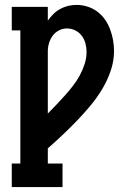

<svg xmlns="http://www.w3.org/2000/svg" viewBox="-20 -763 540 783"><path d="M28 0V-96H63V-639H28V-735H175V-679Q185 -693 197.5 -705.5Q210 -718 225.5 -726.5Q241 -735 258 -739Q275 -743 293 -743Q315 -743 337 -736Q359 -729 377 -715.5Q395 -702 408 -683.5Q421 -665 429 -643.5Q437 -622 441 -600Q445 -578 445 -555Q445 -514 431.5 -474.5Q418 -435 397 -400Q376 -365 349.5 -333Q323 -301 294.5 -271.5Q266 -242 236 -213.5Q206 -185 175 -158V-96H235V0ZM175 -300Q193 -318 210.5 -336.5Q228 -355 245 -374Q262 -393 277.5 -413Q293 -433 305 -455Q317 -477 325 -501.5Q333 -526 333 -551Q333 -569 328.5 -586Q324 -603 313.5 -617Q303 -631 287 -639Q271 -647 253 -647Q236 -647 220.5 -639Q205 -631 195 -617.5Q185 -604 180 -587.5Q175 -571 175 -554Z"/></svg>

Font: Iosevka Curly Slab
Style: Bold
Weight: 700
Monospace: yes
Designer: Belleve Invis
Foundry: Belleve Invis
Version: Version 22.1.2; ttfautohint (v1.8.4)